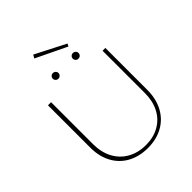

<svg xmlns="http://www.w3.org/2000/svg" viewBox="-262 -1109 1261 1261"><g transform="rotate(-45 368.0 -478.5)"><path d="M102 -264V-658H131V-268Q131 -193 161 -136.5Q191 -80 246 -49Q301 -18 373 -18Q444 -18 497.5 -48.5Q551 -79 580 -134.5Q609 -190 609 -264V-658H635V-268Q635 -186 602 -124Q569 -62 508.5 -28.5Q448 5 369 5Q289 5 228.5 -28Q168 -61 135 -122Q102 -183 102 -264ZM256 -939 269 -962 480 -854 470 -836ZM248 -759Q248 -770 255.5 -777.5Q263 -785 274 -785Q285 -785 293 -777.5Q301 -770 301 -759Q301 -748 293 -740.5Q285 -733 274 -733Q263 -733 255.5 -740.5Q248 -748 248 -759ZM434 -759Q434 -770 441.5 -777.5Q449 -785 460 -785Q472 -785 479.5 -777.5Q487 -770 487 -759Q487 -748 479.5 -740.5Q472 -733 460 -733Q449 -733 441.5 -740.5Q434 -748 434 -759Z"/></g></svg>

Font: Ysabeau Extralight
Style: Regular
Weight: 200
Designer: Christian Thalmann (Catharsis Fonts)
Version: Version 0.003